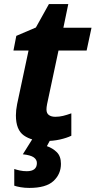

<svg xmlns="http://www.w3.org/2000/svg" viewBox="-20 -682 469 942"><path d="M200 10Q136 10 97 -17.5Q58 -45 58 -116Q58 -141 64 -171L120 -434H46L60 -506L156 -547L220 -662H315L291 -546H429L405 -434H267L211 -171Q208 -156 208 -145Q208 -126 220 -117.5Q232 -109 251 -109Q271 -109 289.5 -113.5Q308 -118 330 -126V-16Q307 -5 274 2.5Q241 10 200 10ZM124 240Q101 240 81 236.5Q61 233 50 229V147Q61 151 77.5 154.5Q94 158 111 158Q161 158 161 118Q161 101 145.5 90Q130 79 92 75L139 0H229L210 35Q239 45 259 65Q279 85 279 122Q279 172 242.5 206Q206 240 124 240Z"/></svg>

Font: Noto IKEA Latin
Style: Bold Italic
Weight: 700
Italic angle: -12°
Designer: Monotype Design Team
Foundry: Monotype Imaging Inc.
Version: Version 1.0